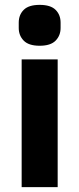

<svg xmlns="http://www.w3.org/2000/svg" viewBox="-20 -769 326 789"><path d="M143 -581Q98 -581 77.5 -602Q57 -623 57 -654V-676Q57 -708 77.5 -728.5Q98 -749 143 -749Q188 -749 208.5 -728.5Q229 -708 229 -676V-654Q229 -623 208.5 -602Q188 -581 143 -581ZM69 0V-525H217V0Z"/></svg>

Font: IBM Plex Sans Var
Style: Regular
Weight: 400
Designer: Mike Abbink, Paul van der Laan, Pieter van Rosmalen
Foundry: Bold Monday
Version: Version 3.000